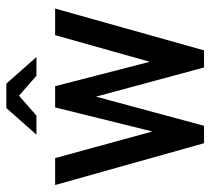

<svg xmlns="http://www.w3.org/2000/svg" viewBox="-49 -615 664 606"><g transform="rotate(-90 283.0 -312.0)"><path d="M2 -470H87L171 -163L247 -470H314L391 -171L475 -470H559L427 0H373L281 -341L189 0H134ZM161 -529 245 -624H322L406 -529H347L284 -584L221 -529Z"/></g></svg>

Font: Smooch Sans SemiBold
Style: Bold
Weight: 600
Designer: Robert E. Leuschke
Foundry: Robert E. Leuschke
Version: Version 1.010; ttfautohint (v1.8.3)